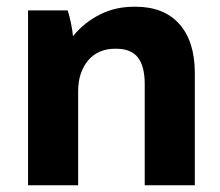

<svg xmlns="http://www.w3.org/2000/svg" viewBox="-20 -551 653 571"><path d="M63.4 0H212.4V-279.8Q212.4 -308.8 220.2 -331.7Q228 -354.6 242.1 -371.4Q256.2 -388.2 276.4 -397.1Q296.6 -406 321.2 -406H326.2Q369.8 -406 390.1 -380Q410.4 -354 410.4 -300.8V0H559.4V-333Q559.4 -428 513.4 -479.5Q467.4 -531 383.2 -531H378.6Q322.8 -531 276.5 -507.5Q230.2 -484 197 -443.4Q195.6 -460.4 191 -482.3Q186.4 -504.2 181.4 -520H63.4Z"/></svg>

Font: Fixel Variable
Style: Regular
Weight: 100
Width: 3
Designer: AlfaBravo + MacPaw
Foundry: Kyrylo Tkachov, Marchela Mozhyna, Serhii Makarenko, Maria Weinstein, Zakhar Kryvoshyya
Version: Version 1.211